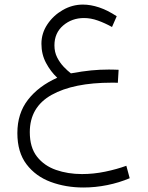

<svg xmlns="http://www.w3.org/2000/svg" viewBox="-20 -480 644 837"><path d="M497.1 -175.8 493.7 -119.1Q484.4 -119.6 478.5 -119.6Q472.7 -119.6 467.3 -119.6Q300.3 -119.6 205.1 -66.4Q109.9 -13.2 109.9 96.2Q109.9 162.6 141.1 202.6Q172.4 242.7 224.1 260.7Q275.9 278.8 337.4 278.8Q388.2 278.8 438.7 268.3Q489.3 257.8 530.8 242.7L545.4 296.9Q499.5 316.4 447.5 326.9Q395.5 337.4 343.8 337.4Q266.6 337.4 200.9 313Q135.3 288.6 95.5 236.1Q55.7 183.6 55.7 100.1Q55.7 14.6 101.8 -44.9Q147.9 -104.5 229.5 -141.1Q200.7 -168 180.7 -205.6Q160.6 -243.2 160.6 -289.1Q160.6 -335 186.5 -373.8Q212.4 -412.6 253.7 -436.3Q294.9 -460 341.3 -460Q375 -460 411.9 -447.8Q448.7 -435.5 488.8 -409.2L468.3 -362.3Q437.5 -379.4 406.7 -390.4Q376 -401.4 346.2 -401.4Q293.5 -401.4 255.4 -368.9Q217.3 -336.4 217.3 -282.2Q217.3 -252.9 229.2 -229.5Q241.2 -206.1 257.8 -188.7Q274.4 -171.4 289.1 -160.2Q339.8 -169.4 377.4 -173.1Q415 -176.8 454.6 -176.8Q466.3 -176.8 474.9 -176.5Q483.4 -176.3 497.1 -175.8Z"/></svg>

Font: Vazirmatn UI FD ExtraLight
Style: Regular
Weight: 200
Designer: Saber Rastikerdar
Foundry: Saber Rastikerdar
Version: Version 33.003